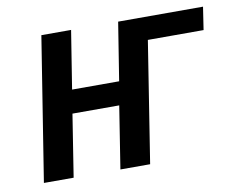

<svg xmlns="http://www.w3.org/2000/svg" viewBox="-61 -576 802 655"><g transform="rotate(-10 340.0 -249.0)"><path d="M41 0 120 -498H223L191 -297H354L386 -498H680L668 -419H475L409 0H306L340 -216H178L144 0Z"/></g></svg>

Font: Nunito Sans 7pt Condensed SemiBold
Style: Italic
Weight: 600
Width: 3
Italic angle: -9°
Designer: Vernon Adams
Foundry: Vernon Adams
Version: Version 3.101;gftools[0.9.27]